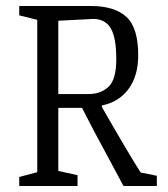

<svg xmlns="http://www.w3.org/2000/svg" viewBox="-20 -619 558 639"><path d="M44 -30 104 -46V-553L44 -568V-599H283Q361 -599 400.5 -563Q440 -527 440 -435Q440 -366 407.5 -322.5Q375 -279 319 -268V-263Q409 -106 448 -45L502 -34V0H391Q377 -27 339 -97Q284 -198 253 -260H174V-50L238 -36V0H44ZM275 -306Q315 -306 341 -330Q367 -354 367 -422Q367 -494 348.5 -525Q330 -556 290 -556L174 -550V-306Z"/></svg>

Font: Grenze Light
Style: Regular
Weight: 300
Designer: Renata Polastri
Foundry: Omnibus-Type
Version: Version 1.002; ttfautohint (v1.8)